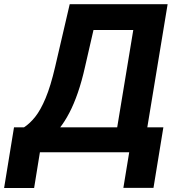

<svg xmlns="http://www.w3.org/2000/svg" viewBox="-86 -748 858 943"><path d="M-65.8 175.2 -17.2 -122.7H32Q60.2 -140.8 86.7 -173.9Q113.3 -207 138 -266Q162.8 -324.9 184.8 -419.7L256.4 -727.5H737.3L637.5 -122.7H716.4L667.8 174.8H519.9L548.6 0H110L81.6 175.2ZM209.8 -122.7H489.6L568.6 -600.8H373.2L331.6 -419.7Q315.6 -348 296.1 -292.1Q276.7 -236.2 254.9 -194.5Q233.1 -152.8 209.8 -122.7Z"/></svg>

Font: Inter Tight
Style: Italic
Weight: 400
Italic angle: -9.39999°
Designer: Rasmus Andersson
Foundry: rsms
Version: Version 3.002